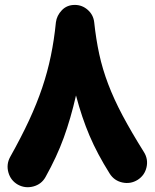

<svg xmlns="http://www.w3.org/2000/svg" viewBox="-20 -679 640 793"><path d="M548.3 64Q519 82 485.4 74.7Q451.7 67.4 433.1 38.1Q381.8 -43.5 349.9 -118.4Q317.9 -193.4 293.9 -284.7Q272 -189 243.2 -109.9Q214.4 -30.8 168 52.2Q151.4 82 117.7 91.1Q84 100.1 53.7 83.5Q23.9 66.4 14.6 33Q5.4 -0.5 22 -30.8Q67.4 -111.8 99.9 -181.6Q132.3 -251.5 154.3 -316.7Q176.3 -381.8 189.9 -447.8Q203.6 -513.7 210.9 -586.9Q214.4 -614.7 235.4 -636.7Q256.3 -658.7 289.1 -658.7Q319.3 -658.7 342.5 -638.2Q365.7 -617.7 369.1 -586.9Q376.5 -517.1 389.9 -455.3Q403.3 -393.6 426.8 -331.8Q450.2 -270 486.3 -201.9Q522.5 -133.8 574.2 -51.3Q592.8 -22 585.2 11.7Q577.6 45.4 548.3 64Z"/></svg>

Font: Mikhak Black
Style: Regular
Weight: 900
Designer: Amin Abedi
Version: Version 3.3